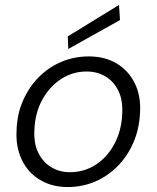

<svg xmlns="http://www.w3.org/2000/svg" viewBox="-20 -744 633 776"><path d="M253 12Q190 12 141.5 -17Q93 -46 68 -98.5Q43 -151 47 -218Q49 -283 73 -337.5Q97 -392 136.5 -432Q176 -472 228 -494Q280 -516 339 -516Q404 -516 451.5 -487.5Q499 -459 524.5 -408Q550 -357 546 -289Q543 -223 519.5 -168.5Q496 -114 456.5 -73.5Q417 -33 365 -10.5Q313 12 253 12ZM262 -48Q320 -48 366.5 -78Q413 -108 442 -161.5Q471 -215 474 -284Q477 -340 458 -378Q439 -416 405.5 -435.5Q372 -455 330 -455Q274 -455 227.5 -425Q181 -395 151.5 -342Q122 -289 119 -220Q116 -164 135 -126Q154 -88 187.5 -68Q221 -48 262 -48ZM256 -546 254 -597 461 -724 465 -663Z"/></svg>

Font: DM Sans Light
Style: Italic
Weight: 300
Italic angle: -10°
Designer: Colophon Foundry, Jonny Pinhorn
Foundry: Colophon Foundry
Version: Version 4.004;gftools[0.9.30]